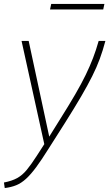

<svg xmlns="http://www.w3.org/2000/svg" viewBox="-57 -727 553 971"><path d="M-37 196Q4 188 30 173.5Q56 159 78 132.5Q100 106 129 61L167 2L52 -520H88L192 -36L245 -121Q291 -194 323 -249Q355 -304 376.5 -348.5Q398 -393 413.5 -433.5Q429 -474 442 -520H476Q463 -471 447.5 -429Q432 -387 409.5 -342Q387 -297 353.5 -239.5Q320 -182 270 -103L188 26Q153 82 126 118.5Q99 155 75 177Q51 199 25.5 209.5Q0 220 -33 224ZM196 -679 202 -707H471L465 -679Z"/></svg>

Font: Raleway ExtraLight
Style: Italic
Weight: 200
Italic angle: -12°
Designer: Matt McInerney, Pablo Impallari, Rodrigo Fuenzalida
Foundry: Matt McInerney, Pablo Impallari, Rodrigo Fuenzalida
Version: Version 4.026